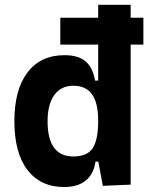

<svg xmlns="http://www.w3.org/2000/svg" viewBox="-20 -752 626 782"><path d="M225.6 -570.3V-679.7H379.9V-732.4H512.2V-679.7H564V-570.3H512.2V0L398.9 4.9L380.4 -93.8H369.1Q361.3 -42 328.6 -16.1Q295.9 9.8 241.7 9.8Q145.5 9.8 92 -59.6Q38.6 -128.9 38.6 -258.3Q38.6 -386.7 92 -457Q145.5 -527.3 242.7 -527.3Q299.3 -527.3 328.9 -501.7Q358.4 -476.1 367.2 -423.8H379.9V-570.3ZM379.9 -258.3Q379.9 -333.5 354.7 -368.2Q329.6 -402.8 278.8 -402.8Q228.5 -402.8 201.2 -365Q173.8 -327.1 173.8 -258.3Q173.8 -114.7 278.8 -114.7Q335.4 -114.7 357.7 -148.9Q379.9 -183.1 379.9 -258.3Z"/></svg>

Font: Cascadia Mono
Style: Bold
Weight: 700
Monospace: yes
Designer: Aaron Bell
Foundry: Saja Typeworks
Version: Version 2404.023; ttfautohint (v1.8.4)